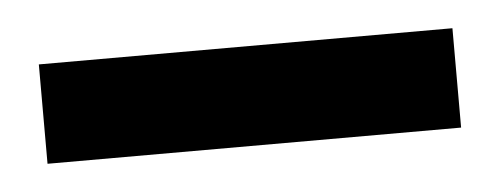

<svg xmlns="http://www.w3.org/2000/svg" viewBox="-24 -747 402 154"><g transform="rotate(-5 176.5 -670.0)"><path d="M10 -630V-710H343V-630Z"/></g></svg>

Font: Libre Bodoni SemiBold
Style: Regular
Weight: 600
Designer: Pablo Impallari, Rodrigo Fuenzalida
Foundry: Impallari Type
Version: Version 2.005;gftools[0.9.23]